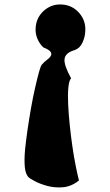

<svg xmlns="http://www.w3.org/2000/svg" viewBox="-20 -663 486 851"><path d="M165 -376Q176 -389 189 -398.5Q202 -408 206 -417Q210 -425 203.5 -434Q197 -443 172 -453Q155 -469 145.5 -492Q136 -515 138 -540Q141 -586 175 -616Q209 -646 255 -643Q301 -640 331 -605.5Q361 -571 358 -525Q357 -499 345.5 -474Q334 -449 311 -441Q269 -429 266 -401Q263 -375 295 -316Q286 -306 283 -275.5Q280 -245 282 -202Q284 -159 289 -110Q294 -61 301 -13Q308 35 316 74.5Q324 114 330 137Q296 164 258.5 167Q221 170 187.5 160.5Q154 151 132.5 139Q111 127 108 124Q93 110 90 77.5Q87 45 91 1Q95 -39 102 -87.5Q109 -136 117.5 -184Q126 -232 135.5 -273.5Q145 -315 152.5 -342.5Q160 -370 165 -376Z"/></svg>

Font: Potta One
Style: Regular
Weight: 400
Designer: 108,108go
Foundry: Font Zone 108
Version: Version 1.000